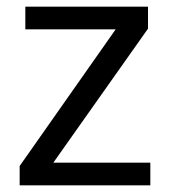

<svg xmlns="http://www.w3.org/2000/svg" viewBox="-20 -556 510 576"><path d="M431 0H39V-58L327 -468H56V-536H424V-470L140 -68H431Z"/></svg>

Font: Noto Sans Shavian
Style: Regular
Weight: 400
Designer: Monotype Design Team
Foundry: Monotype Imaging Inc.
Version: Version 2.001; ttfautohint (v1.8.4.7-5d5b)